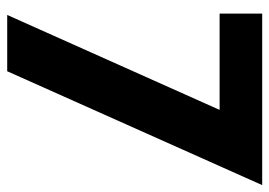

<svg xmlns="http://www.w3.org/2000/svg" viewBox="-130 -636 765 546"><g transform="rotate(90 253.0 -362.5)"><path d="M505.9 -725.1 182.1 0H22L292 -604H18.1V-725.1Z"/></g></svg>

Font: Stilu SemiBold
Style: Regular
Weight: 600
Designer: Genilson Lima Santos
Foundry: Genilson Lima Santos
Version: Version 1.200;PS 001.200;hotconv 1.0.88;makeotf.lib2.5.64775